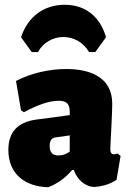

<svg xmlns="http://www.w3.org/2000/svg" viewBox="-20 -773 543 804"><path d="M15 -145C15 -44 86 9 182 11C219 -3 253 -27 282 -61H289C303 -23 333 8 375 10C412 7 443 -3 468 -20L485 -120L473 -130C466 -128 461 -127 456 -127C451 -127 448 -129 446 -132C443 -135 442 -141 442 -148C442 -154 443 -182 446 -233C449 -290 450 -326 450 -339C450 -451 355 -484 258 -484C187 -484 110 -467 47 -434L68 -311L80 -303C139 -335 188 -351 225 -351C260 -351 272 -338 272 -303V-291L130 -272C53 -261 15 -219 15 -145ZM68 -617 113 -555H139C160 -594 201 -618 245 -618C291 -618 330 -594 353 -555H379L424 -617C400 -701 340 -753 251 -753C161 -753 96 -701 68 -617ZM215 -198 272 -206V-138C257 -127 241 -122 225 -122C200 -122 188 -135 188 -162C188 -181 194 -196 215 -198Z"/></svg>

Font: Luna Sans Black
Style: Regular
Weight: 900
Designer: Juan Pablo del Peral
Foundry: Huerta Tipografica
Version: Version 2.001; ttfautohint (v1.5)